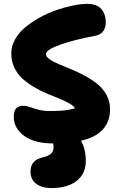

<svg xmlns="http://www.w3.org/2000/svg" viewBox="-20 -730 618 989"><path d="M252.9 8.8Q157.2 8.8 104 -30.5Q50.8 -69.8 50.8 -128.9Q50.8 -185.1 99.1 -185.1Q115.7 -185.1 134 -178.5Q152.3 -171.9 177.7 -165Q203.1 -158.2 236.8 -158.2Q283.2 -158.2 308.8 -160.9Q334.5 -163.6 366.2 -171.9Q359.9 -184.6 337.9 -197Q315.9 -209.5 286.6 -221.4Q257.3 -233.4 223.1 -247.6Q189 -261.7 156.5 -280.8Q124 -299.8 97.4 -323.2Q70.8 -346.7 54.4 -380.6Q38.1 -414.6 38.1 -455.1Q38.1 -492.7 58.3 -528.3Q78.6 -564 112.1 -591.1Q145.5 -618.2 187.5 -641.1Q229.5 -664.1 273.2 -679Q316.9 -693.8 357.4 -701.9Q397.9 -710 429.2 -710Q479.5 -710 502.2 -683.1Q524.9 -656.2 524.9 -615.2Q524.9 -588.4 511.5 -569.6Q498 -550.8 471.2 -545.9Q357.4 -524.4 287.1 -498.8Q216.8 -473.1 216.8 -451.2Q216.8 -438 235.1 -425Q253.4 -412.1 282.5 -399.9Q311.5 -387.7 346.7 -373.3Q381.8 -358.9 417 -339.8Q452.1 -320.8 481.2 -297.6Q510.3 -274.4 528.6 -241Q546.9 -207.5 546.9 -168Q546.9 -39.1 397 -4.9Q421.9 36.6 421.9 100.1Q421.9 165 374.8 201.9Q327.6 238.8 245.1 238.8Q196.3 238.8 166.7 216.8Q137.2 194.8 137.2 153.8Q137.2 95.7 195.8 82Q228 74.7 241.9 62.3Q255.9 49.8 255.9 27.8Q255.9 18.6 253.9 8.8Z"/></svg>

Font: Shantell Sans Normal
Style: Regular
Weight: 800
Designer: Stephen Nixon, Anya Danilova, Shantell Martin
Foundry: Arrow Type
Version: Version 1.006;[559af2be0]